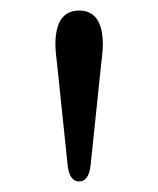

<svg xmlns="http://www.w3.org/2000/svg" viewBox="-20 -747 300 364"><path d="M108 -436 89 -618Q85 -652 85 -662Q85 -727 130 -727Q175 -727 175 -662Q175 -652 171 -618L152 -436Q149 -403 130 -403Q111 -403 108 -436Z"/></svg>

Font: Justus
Style: Versalitas
Weight: 400
Version: Version 001.001